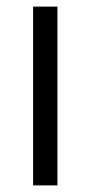

<svg xmlns="http://www.w3.org/2000/svg" viewBox="-20 -560 274 580"><path d="M153.5 0V-540H80V0Z"/></svg>

Font: Manrope
Style: Regular
Weight: 400
Designer: Mikhail Sharanda
Foundry: Mikhail Sharanda
Version: Version 4.505